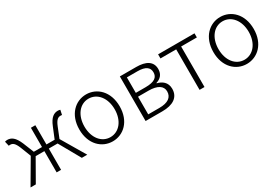

<svg xmlns="http://www.w3.org/2000/svg" viewBox="27 -1261 2842 1987"><g transform="rotate(-30 1447.5 -267.0)"><path d="M528 -284 577 -406C605 -476 630 -488 658 -488C666 -488 668 -488 675 -486L687 -542C681 -544 670 -547 660 -547C612 -547 570 -522 534 -432L481 -303H383V-533H330V-303H232L180 -432C142 -522 102 -547 53 -547C44 -547 33 -544 26 -542L39 -486C46 -488 48 -488 55 -488C84 -488 108 -476 136 -406L184 -283L18 0H81L226 -254H330V0H383V-254H488L631 0H696Z M996 13C1125 13 1237 -89 1237 -266C1237 -444 1125 -547 996 -547C867 -547 755 -444 755 -266C755 -89 867 13 996 13ZM996 -37C892 -37 816 -130 816 -266C816 -402 892 -496 996 -496C1100 -496 1177 -402 1177 -266C1177 -130 1100 -37 996 -37Z M1393 0H1594C1718 0 1799 -48 1799 -152C1799 -231 1744 -268 1687 -281V-285C1738 -301 1776 -335 1776 -401C1776 -493 1703 -533 1588 -533H1393ZM1451 -303V-488H1578C1675 -488 1716 -454 1716 -396C1716 -338 1676 -303 1569 -303ZM1451 -46V-257H1576C1683 -257 1740 -219 1740 -155C1740 -84 1687 -46 1584 -46Z M2038 0H2097V-484H2285V-533H1850V-484H2038Z M2598 13C2727 13 2839 -89 2839 -266C2839 -444 2727 -547 2598 -547C2469 -547 2357 -444 2357 -266C2357 -89 2469 13 2598 13ZM2598 -37C2494 -37 2418 -130 2418 -266C2418 -402 2494 -496 2598 -496C2702 -496 2779 -402 2779 -266C2779 -130 2702 -37 2598 -37Z"/></g></svg>

Font: Genne Gothic Light
Style: Regular
Weight: 300
Designer: Ryoko NISHIZUKA (kana & ideographs); Paul D. Hunt (Latin, Greek & Cyrillic); Wenlong ZHANG (bopomofo); Sandoll Communica
Foundry: Adobe Systems Incorporated
Version: Version 1.004;PS 1.004;hotconv 16.6.51;makeotf.lib2.5.65220